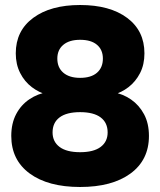

<svg xmlns="http://www.w3.org/2000/svg" viewBox="-20 -736 640 767"><path d="M300 11Q172 11 98.5 -43Q25 -97 25 -193Q25 -243 44.5 -280Q64 -317 97.5 -339.5Q131 -362 170 -368V-357Q136 -366 107 -388Q78 -410 60.5 -444.5Q43 -479 43 -523Q43 -613 112.5 -664.5Q182 -716 300 -716Q419 -716 488 -664.5Q557 -613 557 -523Q557 -478 539.5 -444Q522 -410 493.5 -388Q465 -366 431 -357V-368Q471 -361 503.5 -338.5Q536 -316 555.5 -279.5Q575 -243 575 -193Q575 -97 501.5 -43Q428 11 300 11ZM300 -128Q354 -128 382 -149Q410 -170 410 -207Q410 -246 382 -267Q354 -288 300 -288Q246 -288 218 -267Q190 -246 190 -207Q190 -170 218 -149Q246 -128 300 -128ZM300 -425Q344 -425 367.5 -445.5Q391 -466 391 -502Q391 -537 367.5 -557Q344 -577 300 -577Q257 -577 233 -557Q209 -537 209 -502Q209 -466 233 -445.5Q257 -425 300 -425Z"/></svg>

Font: Nunito Sans 9pt Black
Style: Regular
Weight: 900
Version: Version 3.101;gftools[0.9.27]